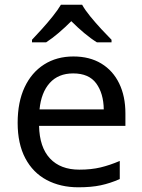

<svg xmlns="http://www.w3.org/2000/svg" viewBox="-20 -786 604 816"><path d="M292 -546Q361 -546 410.5 -516Q460 -486 486.5 -431.5Q513 -377 513 -304V-251H146Q148 -160 192.5 -112.5Q237 -65 317 -65Q368 -65 407.5 -74.5Q447 -84 489 -102V-25Q448 -7 408 1.5Q368 10 313 10Q237 10 178.5 -21Q120 -52 87.5 -113.5Q55 -175 55 -264Q55 -352 84.5 -415Q114 -478 167.5 -512Q221 -546 292 -546ZM291 -474Q228 -474 191.5 -433.5Q155 -393 148 -321H421Q420 -389 389 -431.5Q358 -474 291 -474ZM329 -766Q341 -744 363.5 -716.5Q386 -689 410.5 -662.5Q435 -636 454 -617V-606H392Q366 -622 338 -645.5Q310 -669 283 -696Q256 -669 229 -646Q202 -623 176 -606H116V-617Q135 -637 158.5 -663Q182 -689 204 -716.5Q226 -744 239 -766Z"/></svg>

Font: Noto Sans Samaritan
Style: Regular
Weight: 400
Designer: Monotype Design Team
Foundry: Monotype Imaging Inc.
Version: Version 2.001; ttfautohint (v1.8.4.7-5d5b)